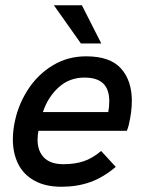

<svg xmlns="http://www.w3.org/2000/svg" viewBox="-20 -710 553 736"><path d="M29.3 -175.8Q29.3 -211.9 38.1 -250Q52.7 -314.9 89.8 -370.6Q127 -426.3 183.6 -460.2Q240.2 -494.1 310.1 -494.1Q402.3 -494.1 443.8 -447.5Q485.4 -400.9 485.4 -323.7Q485.4 -280.8 473.6 -231Q471.2 -221.2 466.3 -208.5H127.4Q124 -191.4 124 -174.3Q124 -130.9 148.9 -105.7Q173.8 -80.6 222.7 -80.6Q267.6 -80.6 301.3 -92Q335 -103.5 367.7 -131.3L423.8 -70.3Q374.5 -28.8 324.7 -11.5Q274.9 5.9 215.8 5.9Q153.8 5.9 111.8 -17.6Q69.8 -41 49.6 -81.8Q29.3 -122.6 29.3 -175.8ZM395 -280.3Q398.9 -300.3 398.9 -322.3Q398.9 -367.2 375.7 -389.9Q352.5 -412.6 303.2 -412.6Q246.1 -412.6 204.8 -375.2Q163.6 -337.9 144.5 -280.3ZM290 -543.5 186.5 -689.9H293.9L368.2 -543.5Z"/></svg>

Font: Acari Sans Medium
Style: Italic
Weight: 500
Italic angle: -13°
Designer: Alfredo Marco Pradil and Stefan Peev
Foundry: Hanken Design Co.
Version: Version 1.045